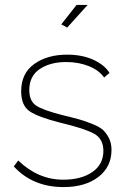

<svg xmlns="http://www.w3.org/2000/svg" viewBox="-20 -750 515 780"><path d="M253 -638 229 -651 291 -730H336ZM238 10Q113 10 36 -74L54 -98Q135 -20 237 -20Q310 -20 355 -51Q400 -82 400 -137Q400 -186 362 -207Q324 -228 227 -251Q136 -274 101 -297.5Q66 -321 66 -379Q66 -452 119 -490Q172 -528 253 -528Q313 -528 358.5 -507.5Q404 -487 425 -454L403 -435Q382 -465 340.5 -481.5Q299 -498 249 -498Q184 -498 141.5 -469.5Q99 -441 99 -384Q99 -339 127.5 -320.5Q156 -302 235 -282Q281 -271 303.5 -264.5Q326 -258 356 -246Q386 -234 399.5 -221Q413 -208 423 -188Q433 -168 433 -141Q433 -72 379.5 -31Q326 10 238 10Z"/></svg>

Font: Raleway-v4020 ExtraLight
Style: Regular
Weight: 275
Designer: Matt McInerney, Pablo Impallari, Rodrigo Fuenzalida
Foundry: Matt McInerney, Pablo Impallari, Rodrigo Fuenzalida
Version: Version 4.020;PS 004.020;hotconv 1.0.88;makeotf.lib2.5.64775